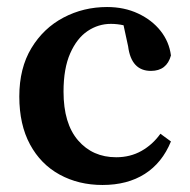

<svg xmlns="http://www.w3.org/2000/svg" viewBox="-20 -513 540 547"><path d="M272 14Q204 14 150 -15.5Q96 -45 65.5 -101.5Q35 -158 35 -238Q35 -319 69.5 -376Q104 -433 161 -463Q218 -493 285 -493Q334 -493 373.5 -474.5Q413 -456 437.5 -425Q462 -394 467 -355Q455 -311 410 -311Q354 -311 345 -381L332 -441Q323 -443 314 -444Q305 -445 296 -445Q260 -445 229.5 -424.5Q199 -404 180 -361Q161 -318 161 -252Q161 -161 202.5 -113Q244 -65 311 -65Q351 -65 383 -83Q415 -101 437 -132L467 -110Q442 -49 392.5 -17.5Q343 14 272 14Z"/></svg>

Font: Source Serif Pro SemiBold
Style: Regular
Weight: 600
Designer: Frank Grießhammer
Foundry: Adobe Systems Incorporated
Version: Version 3.001;hotconv 1.0.111;makeotfexe 2.5.65597